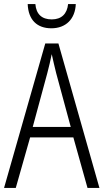

<svg xmlns="http://www.w3.org/2000/svg" viewBox="-20 -930 512 950"><path d="M355 -910H317C312 -861 284 -834 236 -834C187 -834 159 -860 155 -910H117C120 -831 164 -790 234 -790C306 -790 352 -836 355 -910ZM413 0H472L269 -715H204L0 0H58L129 -250H343ZM258 -568 330 -302H142L214 -568C222 -600 230 -631 236 -662C242 -632 251 -598 258 -568Z"/></svg>

Font: Noto Sans Myanmar Condensed Light
Style: Regular
Weight: 300
Width: 3
Designer: Monotype Design Team
Foundry: Monotype Imaging Inc.
Version: Version 2.107